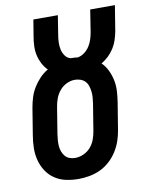

<svg xmlns="http://www.w3.org/2000/svg" viewBox="-84 -796 670 865"><g transform="rotate(-10 251.0 -363.5)"><path d="M205 8Q176 8 148 2Q120 -4 97 -19.5Q74 -35 59 -58Q44 -81 37 -108Q30 -135 30.5 -164Q31 -193 36 -222L56 -345Q60 -368 67 -390.5Q74 -413 86.5 -433.5Q99 -454 116 -472Q133 -490 154 -502Q139 -517 129.5 -535.5Q120 -554 115.5 -574.5Q111 -595 112 -617.5Q113 -640 117 -662L129 -735H241L227 -647Q224 -630 223.5 -613Q223 -596 226.5 -580Q230 -564 239.5 -551Q249 -538 264 -534Q266 -534 267 -534Q268 -534 270 -534Q277 -534 283.5 -533.5Q290 -533 296 -532Q313 -535 327 -545.5Q341 -556 350.5 -570.5Q360 -585 365 -601Q370 -617 373 -633L389 -735H502L483 -618Q479 -598 473 -579.5Q467 -561 456 -543.5Q445 -526 430 -511.5Q415 -497 397 -487Q414 -470 424.5 -448Q435 -426 440 -402Q445 -378 443.5 -352Q442 -326 438 -301L418 -178Q414 -153 405.5 -128.5Q397 -104 382.5 -81.5Q368 -59 348 -41Q328 -23 304 -12Q280 -1 254.5 3.5Q229 8 205 8ZM207 -88Q226 -88 245 -96.5Q264 -105 277.5 -120.5Q291 -136 298 -155Q305 -174 308 -193L328 -316Q330 -330 331 -343.5Q332 -357 330.5 -370Q329 -383 325 -395.5Q321 -408 312.5 -417Q304 -426 291.5 -430.5Q279 -435 265 -435Q246 -435 227.5 -426Q209 -417 196 -401.5Q183 -386 176 -367.5Q169 -349 166 -330L146 -207Q144 -193 143 -179.5Q142 -166 143 -153Q144 -140 148.5 -128Q153 -116 161 -106.5Q169 -97 181 -92.5Q193 -88 207 -88Z"/></g></svg>

Font: Iosevka Slab
Style: Bold Italic
Weight: 700
Italic angle: -9°
Monospace: yes
Designer: Belleve Invis
Foundry: Belleve Invis
Version: Version 11.1.0; ttfautohint (v1.8.3)